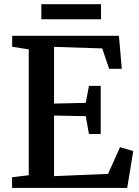

<svg xmlns="http://www.w3.org/2000/svg" viewBox="-20 -918 680 938"><path d="M120.5 -62V-677L39.5 -689.5V-743H561L575 -582H513L479.5 -681.5L244 -689V-412L399 -415.5L414.5 -498.5H472V-263.5H414.5L399 -350.5L244 -353.5V-57.5L508 -68.5L566.5 -199L631 -180L601.5 0H39V-52ZM473.5 -897.5V-824H182V-897.5Z"/></svg>

Font: Merriweather 24pt SemiBold
Style: Regular
Weight: 600
Designer: Eben Sorkin
Foundry: Eben Sorkin
Version: Version 2.100